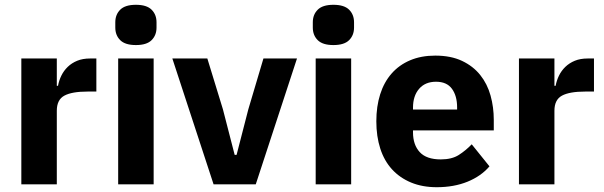

<svg xmlns="http://www.w3.org/2000/svg" viewBox="-20 -769 2520 801"><path d="M69 0V-525H217V-411H222Q226 -433 236 -453.5Q246 -474 262.5 -490Q279 -506 302 -515.5Q325 -525 356 -525H382V-387H345Q280 -387 248.5 -370Q217 -353 217 -307V0Z M547 -581Q502 -581 481.5 -601.5Q461 -622 461 -654V-676Q461 -708 481.5 -728.5Q502 -749 547 -749Q592 -749 612.5 -728.5Q633 -708 633 -676V-654Q633 -622 612.5 -601.5Q592 -581 547 -581ZM473 -525H621V0H473Z M871 0 699 -525H845L910 -313L959 -123H967L1016 -313L1079 -525H1219L1047 0Z M1371 -581Q1326 -581 1305.5 -601.5Q1285 -622 1285 -654V-676Q1285 -708 1305.5 -728.5Q1326 -749 1371 -749Q1416 -749 1436.5 -728.5Q1457 -708 1457 -676V-654Q1457 -622 1436.5 -601.5Q1416 -581 1371 -581ZM1297 -525H1445V0H1297Z M1802 12Q1742 12 1695 -7.5Q1648 -27 1615.5 -62.5Q1583 -98 1566.5 -149Q1550 -200 1550 -263Q1550 -325 1566 -375.5Q1582 -426 1613.5 -462Q1645 -498 1691 -517.5Q1737 -537 1796 -537Q1861 -537 1907.5 -515Q1954 -493 1983.5 -456Q2013 -419 2026.5 -370.5Q2040 -322 2040 -269V-225H1703V-217Q1703 -165 1731 -134.5Q1759 -104 1819 -104Q1865 -104 1894 -122.5Q1923 -141 1948 -167L2022 -75Q1987 -34 1930.5 -11Q1874 12 1802 12ZM1799 -428Q1754 -428 1728.5 -398.5Q1703 -369 1703 -320V-312H1887V-321Q1887 -369 1865.5 -398.5Q1844 -428 1799 -428Z M2145 0V-525H2293V-411H2298Q2302 -433 2312 -453.5Q2322 -474 2338.5 -490Q2355 -506 2378 -515.5Q2401 -525 2432 -525H2458V-387H2421Q2356 -387 2324.5 -370Q2293 -353 2293 -307V0Z"/></svg>

Font: IBM Plex Thai
Style: Bold
Weight: 700
Designer: Mike Abbink, Paul van der Laan, Pieter van Rosmalen, Ben Mitchell, Mark Frömberg
Foundry: Bold Monday
Version: Version 1.0